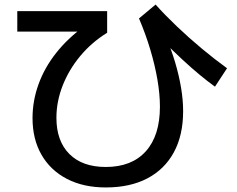

<svg xmlns="http://www.w3.org/2000/svg" viewBox="-20 -768 1040 844"><path d="M445 56Q347 56 274.5 18.5Q202 -19 162.5 -87.5Q123 -156 123 -249Q123 -325 149.5 -398Q176 -471 227 -535.5Q278 -600 349 -651L368 -629H56V-719H451V-624Q383 -582 333 -522Q283 -462 255.5 -392Q228 -322 228 -250Q228 -148 285 -91Q342 -34 445 -34Q559 -34 621 -103Q683 -172 683 -299Q683 -354 672 -418Q661 -482 640.5 -550.5Q620 -619 591 -687L664 -748Q705 -702 757.5 -652Q810 -602 867 -554.5Q924 -507 978 -468L925 -387Q893 -410 858 -439Q823 -468 783.5 -504.5Q744 -541 698 -587L708 -608Q733 -551 750 -493.5Q767 -436 776 -382Q785 -328 785 -279Q785 -174 744.5 -99Q704 -24 628 16Q552 56 445 56Z"/></svg>

Font: M PLUS 1 Thin Medium
Style: Regular
Weight: 500
Version: Version 1.001